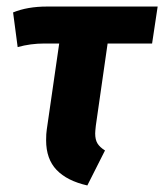

<svg xmlns="http://www.w3.org/2000/svg" viewBox="-20 -551 502 587"><path d="M273 -167Q271 -149 271 -143Q271 -124 278 -112.5Q285 -101 301 -91L247 16Q185 2 153 -31.5Q121 -65 121 -122Q121 -143 123 -155L161 -418H116Q73 -418 34 -407L20 -513Q64 -531 124 -531H462L445 -418H309Z"/></svg>

Font: Fira Sans Condensed
Style: Bold Italic
Weight: 700
Width: 3
Italic angle: -8°
Designer: Carrois Corporate & Edenspiekermann AG
Foundry: Carrois Corporate GbR & Edenspiekermann AG
Version: Version 4.203